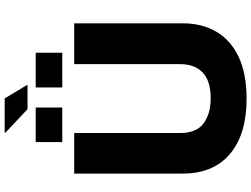

<svg xmlns="http://www.w3.org/2000/svg" viewBox="-147 -920 1077 823"><g transform="rotate(-90 391.5 -508.5)"><path d="M235 -1023V-1027H381L440 -929H335ZM194 -780V-894H342V-780ZM428 -780V-894H577V-780ZM59 -263V-729H233V-274Q233 -205 274 -174.5Q315 -144 381 -144Q457 -144 492.5 -178.5Q528 -213 528 -274V-729H703V-263Q703 -181 667 -119.5Q631 -58 559 -24Q487 10 379 10Q228 10 143.5 -61Q59 -132 59 -263Z"/></g></svg>

Font: BDO Grotesk ExtraBold
Style: Regular
Weight: 800
Designer: Deni Anggara
Foundry: Lokal Container
Version: Version 2.000